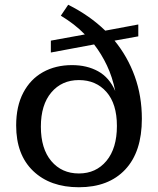

<svg xmlns="http://www.w3.org/2000/svg" viewBox="-20 -779 666 808"><path d="M312 9Q191 9 119.5 -59.5Q48 -128 48 -251Q48 -332 78 -389Q108 -446 161 -475.5Q214 -505 283 -505Q346 -505 393 -479Q440 -453 465 -396Q453 -455 430 -503.5Q407 -552 376 -592L194 -558V-608L337 -634Q315 -657 289.5 -676.5Q264 -696 236 -713L267 -759Q357 -714 423 -650L562 -676V-626L462 -608Q517 -541 547 -458Q577 -375 577 -279Q577 -140 507 -65.5Q437 9 312 9ZM152 -246Q152 -153 196 -101Q240 -49 312 -49Q384 -49 428 -102Q472 -155 472 -249Q472 -342 428 -392Q384 -442 312 -442Q240 -442 196 -390Q152 -338 152 -246Z"/></svg>

Font: Montagu Slab 16pt
Style: Regular
Weight: 400
Designer: Florian Karsten
Foundry: Florian Karsten
Version: Version 1.000; ttfautohint (v1.8.3)